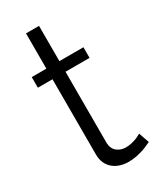

<svg xmlns="http://www.w3.org/2000/svg" viewBox="-181 -760 695 830"><g transform="rotate(-30 166.5 -345.5)"><path d="M323 -25Q317 -23 306 -17.5Q295 -12 280 -7Q265 -2 246 2Q227 6 206 6Q184 6 164.5 0Q145 -6 130 -18.5Q115 -31 106.5 -49.5Q98 -68 98 -93V-468H25V-521H98V-697H163V-521H283V-468H163V-111Q165 -82 183.5 -68Q202 -54 226 -54Q240 -54 253.5 -57Q267 -60 277.5 -64Q288 -68 295 -72Q302 -76 305 -77Z"/></g></svg>

Font: Rising Sun Light
Style: Regular
Weight: 300
Designer: Matt McInerney, Pablo Impallari, Rodrigo Fuenzalida (Raleway font), Stephen Hutchings (Greek), Cristiano Sobral (main ch
Foundry: The Rising Sun Project Authors
Version: Version 4.327; ttfautohint (v1.8.4.7-5d5b-dirty)